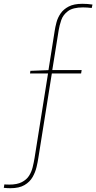

<svg xmlns="http://www.w3.org/2000/svg" viewBox="-32 -791 507 1011"><path d="M23 200Q14 200 5.5 199.5Q-3 199 -12 198L-9 180Q-7 180 0 180.5Q7 181 17 181Q58 181 83 168Q108 155 121 134.5Q134 114 140 89.5Q146 65 150 41L222 -411L229 -404H126L128 -418L231 -422L222 -414L256 -629Q259 -649 265.5 -673.5Q272 -698 287 -720Q302 -742 329.5 -756.5Q357 -771 402 -771Q416 -771 429 -770Q442 -769 455 -767L451 -749Q427 -752 405 -752Q352 -752 326 -732.5Q300 -713 290.5 -685Q281 -657 277 -632L242 -414L237 -422H398L395 -404H235L242 -411L170 40Q167 61 160.5 88.5Q154 116 139.5 141.5Q125 167 97 183.5Q69 200 23 200Z"/></svg>

Font: Bitter Thin Thin
Style: Italic
Weight: 250
Italic angle: -9°
Version: Version 2.002